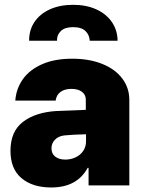

<svg xmlns="http://www.w3.org/2000/svg" viewBox="-20 -786 612 814"><path d="M219.7 -315.4 343.8 -320.3V-363.3Q343.8 -384.8 327.1 -397Q310.5 -409.2 283.2 -409.2Q254.4 -409.2 236.8 -396.5Q219.2 -383.8 215.8 -359.4H44.9Q48.3 -409.2 76.4 -449.5Q104.5 -489.7 157.7 -513.4Q210.9 -537.1 286.1 -537.1Q358.9 -537.1 413.8 -514.9Q468.8 -492.7 498.5 -452.9Q528.3 -413.1 528.3 -362.3V0H355.5V-74.2H351.6Q306.6 8.8 197.3 8.8Q118.2 8.8 71.3 -30.5Q24.4 -69.8 24.4 -146.5Q24.4 -229 77.6 -269.5Q130.9 -310.1 219.7 -315.4ZM256.8 -109.4Q280.3 -109.4 300.5 -118.9Q320.8 -128.4 333 -146.5Q345.2 -164.6 344.7 -188.5V-216.8Q286.6 -215.3 252.9 -211.9Q228 -209 213.1 -193.8Q198.2 -178.7 198.2 -157.2Q198.2 -134.3 214.4 -121.8Q230.5 -109.4 256.8 -109.4ZM290 -765.6Q346.2 -765.6 388.7 -746.1Q431.2 -726.6 454.6 -692.1Q478 -657.7 478.5 -613.3H360.4Q359.4 -637.7 342.5 -654.3Q325.7 -670.9 290 -670.9Q254.9 -670.9 237.8 -654.3Q220.7 -637.7 221.7 -613.3H103.5Q103 -657.7 125.7 -692.1Q148.4 -726.6 190.9 -746.1Q233.4 -765.6 290 -765.6Z"/></svg>

Font: Pretendard Std Black
Style: Regular
Weight: 900
Designer: Base glyphs from Inter by Rasmus Andersson; Hangeul glyphs from Noto Sans CJK(Source Han Sans) by Jang Soo-young and Kan
Foundry: Kil Hyung-jin
Version: Version 1.309